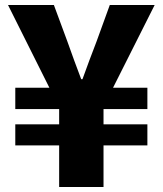

<svg xmlns="http://www.w3.org/2000/svg" viewBox="-20 -746 649 766"><path d="M216 0H393V-166H568V-250H393V-311H568V-396H431L597 -726H418L365 -580C346 -531 327 -480 309 -430H304C285 -479 267 -530 249 -580L195 -726H12L177 -396H41V-311H216V-250H41V-166H216Z"/></svg>

Font: Noto Sans CJK JP Black
Style: Regular
Weight: 900
Designer: Ryoko NISHIZUKA (kana & ideographs); Paul D. Hunt (Latin, Greek & Cyrillic); Wenlong ZHANG (bopomofo); Sandoll Communica
Foundry: Adobe Systems Incorporated
Version: Version 1.004;PS 1.004;hotconv 1.0.82;makeotf.lib2.5.63406